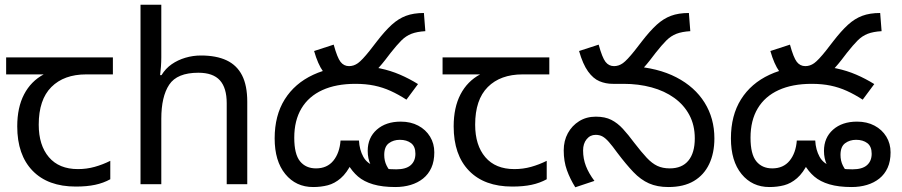

<svg xmlns="http://www.w3.org/2000/svg" viewBox="-20 -780 3820 813"><path d="M301 10Q183 10 118 -57Q53 -124 53 -245Q53 -325 82 -380.5Q111 -436 165 -465H6V-537H458V-465H345Q251 -465 197.5 -411.5Q144 -358 144 -252Q144 -165 187 -114.5Q230 -64 310 -64Q347 -64 381 -73.5Q415 -83 447 -99V-21Q418 -5 383 2.5Q348 10 301 10Z M663 -537Q663 -518 661.5 -498Q660 -478 658 -462H664Q681 -490 707 -508Q733 -526 765 -535.5Q797 -545 831 -545Q896 -545 939.5 -524.5Q983 -504 1005 -461Q1027 -418 1027 -349V0H940V-343Q940 -408 911 -440Q882 -472 820 -472Q730 -472 696.5 -421.5Q663 -371 663 -277V0H575V-760H663Z M1452 -425Q1423 -425 1396.5 -436Q1370 -447 1348 -477.5Q1326 -508 1310 -564L1393 -591Q1408 -536 1422 -518Q1436 -500 1458 -500Q1478 -500 1495.5 -512.5Q1513 -525 1545 -565L1576 -605Q1610 -649 1638.5 -675Q1667 -701 1699 -713Q1731 -725 1775 -725L1781 -648Q1746 -646 1722.5 -637Q1699 -628 1679.5 -608.5Q1660 -589 1634 -556L1611 -526Q1583 -490 1558 -468Q1533 -446 1507.5 -435.5Q1482 -425 1452 -425ZM1654 12Q1599 12 1560 0.5Q1521 -11 1496 -32.5Q1471 -54 1454 -84L1470 -91Q1449 -48 1423 -25.5Q1397 -3 1368 4.5Q1339 12 1306 12Q1233 12 1188 -43Q1143 -98 1143 -194Q1143 -291 1185.5 -359Q1228 -427 1306.5 -463.5Q1385 -500 1491 -500Q1544 -500 1589 -490.5Q1634 -481 1673.5 -464Q1713 -447 1750 -424L1701 -358Q1667 -380 1634 -395Q1601 -410 1565 -417.5Q1529 -425 1485 -425Q1403 -425 1345 -398.5Q1287 -372 1256.5 -321Q1226 -270 1226 -197Q1226 -127 1250.5 -97Q1275 -67 1318 -67Q1365 -67 1391.5 -99.5Q1418 -132 1422 -185H1500Q1502 -146 1518.5 -116Q1535 -86 1571 -76Q1588 -69 1609.5 -66Q1631 -63 1658 -63Q1699 -63 1719 -80.5Q1739 -98 1739 -129Q1739 -160 1720.5 -174Q1702 -188 1673 -188Q1646 -188 1626.5 -173.5Q1607 -159 1607 -124Q1607 -99 1617 -79Q1627 -59 1641 -46L1575 -35Q1561 -57 1549 -83Q1537 -109 1537 -141Q1537 -197 1575.5 -231Q1614 -265 1677 -265Q1719 -265 1751 -248Q1783 -231 1801 -201.5Q1819 -172 1819 -135Q1819 -97 1806.5 -69.5Q1794 -42 1771.5 -24Q1749 -6 1719 3Q1689 12 1654 12Z M2149 10Q2031 10 1966 -57Q1901 -124 1901 -245Q1901 -325 1930 -380.5Q1959 -436 2013 -465H1854V-537H2306V-465H2193Q2099 -465 2045.5 -411.5Q1992 -358 1992 -252Q1992 -165 2035 -114.5Q2078 -64 2158 -64Q2195 -64 2229 -73.5Q2263 -83 2295 -99V-21Q2266 -5 2231 2.5Q2196 10 2149 10Z M2810 12Q2763 12 2728 -3.5Q2693 -19 2662 -51.5Q2631 -84 2594 -133Q2573 -162 2558.5 -178.5Q2544 -195 2531.5 -202Q2519 -209 2502 -209Q2479 -209 2464 -190.5Q2449 -172 2449 -143Q2449 -108 2461 -77Q2473 -46 2497 -14L2416 13Q2394 -22 2380.5 -59.5Q2367 -97 2367 -143Q2367 -184 2384.5 -216Q2402 -248 2432.5 -267Q2463 -286 2503 -286Q2542 -286 2568.5 -272.5Q2595 -259 2617.5 -234.5Q2640 -210 2666 -175Q2696 -136 2718.5 -112Q2741 -88 2763.5 -77.5Q2786 -67 2816 -67Q2868 -67 2895 -100Q2922 -133 2922 -194Q2922 -250 2899 -293Q2876 -336 2835 -365.5Q2794 -395 2739 -410Q2684 -425 2620 -425H2576L2654 -500Q2766 -493 2844 -452.5Q2922 -412 2963.5 -345.5Q3005 -279 3005 -194Q3005 -132 2983 -85.5Q2961 -39 2918 -13.5Q2875 12 2810 12ZM2574 -425Q2545 -425 2518.5 -436Q2492 -447 2470 -477.5Q2448 -508 2432 -564L2515 -591Q2530 -536 2544 -518Q2558 -500 2580 -500Q2600 -500 2617.5 -512.5Q2635 -525 2667 -565L2698 -605Q2732 -649 2760.5 -675Q2789 -701 2821 -713Q2853 -725 2897 -725L2903 -648Q2868 -646 2844.5 -637Q2821 -628 2801.5 -608.5Q2782 -589 2756 -556L2733 -526Q2705 -490 2680 -468Q2655 -446 2629.5 -435.5Q2604 -425 2574 -425Z M3384 -425Q3355 -425 3328.5 -436Q3302 -447 3280 -477.5Q3258 -508 3242 -564L3325 -591Q3340 -536 3354 -518Q3368 -500 3390 -500Q3410 -500 3427.5 -512.5Q3445 -525 3477 -565L3508 -605Q3542 -649 3570.5 -675Q3599 -701 3631 -713Q3663 -725 3707 -725L3713 -648Q3678 -646 3654.5 -637Q3631 -628 3611.5 -608.5Q3592 -589 3566 -556L3543 -526Q3515 -490 3490 -468Q3465 -446 3439.5 -435.5Q3414 -425 3384 -425ZM3586 12Q3531 12 3492 0.5Q3453 -11 3428 -32.5Q3403 -54 3386 -84L3402 -91Q3381 -48 3355 -25.5Q3329 -3 3300 4.5Q3271 12 3238 12Q3165 12 3120 -43Q3075 -98 3075 -194Q3075 -291 3117.5 -359Q3160 -427 3238.5 -463.5Q3317 -500 3423 -500Q3476 -500 3521 -490.5Q3566 -481 3605.5 -464Q3645 -447 3682 -424L3633 -358Q3599 -380 3566 -395Q3533 -410 3497 -417.5Q3461 -425 3417 -425Q3335 -425 3277 -398.5Q3219 -372 3188.5 -321Q3158 -270 3158 -197Q3158 -127 3182.5 -97Q3207 -67 3250 -67Q3297 -67 3323.5 -99.5Q3350 -132 3354 -185H3432Q3434 -146 3450.5 -116Q3467 -86 3503 -76Q3520 -69 3541.5 -66Q3563 -63 3590 -63Q3631 -63 3651 -80.5Q3671 -98 3671 -129Q3671 -160 3652.5 -174Q3634 -188 3605 -188Q3578 -188 3558.5 -173.5Q3539 -159 3539 -124Q3539 -99 3549 -79Q3559 -59 3573 -46L3507 -35Q3493 -57 3481 -83Q3469 -109 3469 -141Q3469 -197 3507.5 -231Q3546 -265 3609 -265Q3651 -265 3683 -248Q3715 -231 3733 -201.5Q3751 -172 3751 -135Q3751 -97 3738.5 -69.5Q3726 -42 3703.5 -24Q3681 -6 3651 3Q3621 12 3586 12Z"/></svg>

Font: telugu115
Style: Regular
Weight: 400
Designer: Jelle Bosma - Monotype Design Team
Foundry: Monotype Imaging Inc.
Version: Version 2.003